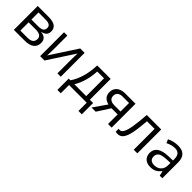

<svg xmlns="http://www.w3.org/2000/svg" viewBox="226 -1703 3048 3048"><g transform="rotate(45 1749.5 -179.5)"><path d="M85.4 -536.1H328.6Q425.8 -536.1 474.9 -502.9Q523.9 -469.7 523.9 -404.3Q523.9 -354.5 498 -325.4Q472.2 -296.4 418 -285.6V-282.2Q480.5 -274.9 510 -244.6Q539.6 -214.4 539.6 -159.2Q539.6 -81.5 485.6 -40.8Q431.6 0 327.6 0H85.4ZM455.1 -164.1Q455.1 -250 324.2 -250H167V-64.5H329.1Q455.1 -64.5 455.1 -164.1ZM440.4 -395.5Q440.4 -435.5 412.4 -453.6Q384.3 -471.7 326.2 -471.7H167V-313H319.8Q383.3 -313 411.9 -333Q440.4 -353 440.4 -395.5Z M675.8 -536.1H750.5V-209.5Q750.5 -183.6 747.6 -106.4L746.6 -85.9L1039.6 -536.1H1138.2V0H1063V-327.1Q1063 -374 1066.4 -449.2L773.4 0H675.8Z M1248.5 -68.4H1286.6Q1347.7 -157.2 1382.3 -276.9Q1417 -396.5 1420.9 -536.1H1723.1V-68.4H1796.4V185.5H1721.2V0H1324.2V185.5H1248.5ZM1641.6 -68.4V-468.3H1489.7Q1482.9 -351.1 1454.8 -252.4Q1426.8 -153.8 1375.5 -68.4Z M1857.4 -375Q1857.4 -424.8 1880.9 -461.2Q1904.3 -497.6 1948 -516.8Q1991.7 -536.1 2051.3 -536.1H2280.8V0H2199.7V-215.8H2062L1923.3 0H1829.1L1985.4 -224.6Q1857.4 -254.9 1857.4 -375ZM2199.7 -280.3V-471.7H2054.7Q2000.5 -471.7 1970.7 -446.8Q1940.9 -421.9 1940.9 -375.5Q1940.9 -280.3 2066.4 -280.3Z M2372.6 -0.5V-67.4Q2384.3 -63 2400.4 -63Q2427.2 -63 2447.5 -88.4Q2467.8 -113.8 2483.4 -165.5Q2494.6 -204.1 2504.4 -264.6Q2521.5 -366.2 2533.2 -536.1H2857.9V0H2776.9V-468.3H2606.4Q2591.3 -279.8 2569.8 -182.1Q2547.9 -84.5 2511.7 -39.3Q2475.6 5.9 2417.5 5.9Q2391.1 5.9 2372.6 -0.5Z M3359.9 0 3341.8 -81.5H3337.9Q3298.8 -31.7 3257.1 -11Q3215.3 9.8 3155.8 9.8Q3104 9.8 3066.9 -9Q3029.8 -27.8 3010 -63.2Q2990.2 -98.6 2990.2 -147.5Q2990.2 -227.5 3054 -270.3Q3117.7 -313 3239.3 -316.9L3338.4 -319.8V-348.6Q3338.4 -415.5 3310.5 -448.7Q3282.7 -481.9 3223.1 -481.9Q3152.8 -481.9 3069.8 -440.9L3043.5 -502.4Q3132.3 -545.4 3232.9 -545.4Q3418 -545.4 3418 -355.5V0ZM3336.9 -214.4V-264.6L3255.9 -261.2Q3190.9 -258.3 3151.4 -245.8Q3111.8 -233.4 3093.5 -209.2Q3075.2 -185.1 3075.2 -147.5Q3075.2 -103.5 3101.8 -79.3Q3128.4 -55.2 3177.2 -55.2Q3226.1 -55.2 3262 -74.2Q3297.9 -93.3 3317.4 -129.4Q3336.9 -165.5 3336.9 -214.4Z"/></g></svg>

Font: Viking Open Sans
Style: Regular
Weight: 400
Foundry: Ascender Corporation
Version: Version 2.001